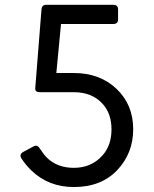

<svg xmlns="http://www.w3.org/2000/svg" viewBox="-20 -752 626 782"><path d="M280.8 9.8Q178.2 9.8 108.4 -57.1Q84 -80.6 66.9 -107.4Q63.5 -112.8 63.5 -118.2Q63.5 -127.4 75.7 -133.8L116.7 -155.8Q122.1 -158.7 126.5 -158.7Q134.8 -158.7 142.6 -146.5Q158.2 -122.1 171.9 -108.9Q213.9 -68.4 280.8 -68.4Q353 -68.4 398.4 -120.1Q434.1 -161.1 434.1 -224.9Q434.1 -288.6 398.9 -328.1Q356 -376.5 280.8 -376.5H142.1Q123.5 -376.5 123.5 -391.1V-392.1L148.9 -712.9Q150.4 -732.4 167.5 -732.4H441.4Q460.9 -732.4 460.9 -713.4V-673.3Q460.9 -654.3 441.4 -654.3H228.5L209.5 -454.6H280.8Q386.7 -454.6 454.6 -390.1Q522.5 -325.7 522.5 -225.6Q522.5 -128.4 458 -59.6Q392.6 9.8 280.8 9.8Z"/></svg>

Font: Simply Mono
Style: Book
Weight: 400
Designer: Wojciech Kalinowski "wmk69" (wmk69@o2.pl)
Foundry: Wojciech Kalinowski "wmk69" (wmk69@o2.pl)
Version: Version 1.0.0